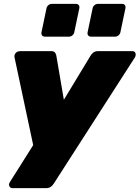

<svg xmlns="http://www.w3.org/2000/svg" viewBox="-20 -785 723 995"><path d="M45 190Q33 190 28.5 179.5Q24 169 31 159L152 -33L55 -489Q53 -501 61.5 -510.5Q70 -520 86 -520H245Q260 -520 265.5 -512Q271 -504 272 -496L311 -268L449 -496Q454 -505 463.5 -512.5Q473 -520 488 -520H665Q679 -520 682 -509.5Q685 -499 680 -489L259 166Q254 175 244 182.5Q234 190 219 190ZM452 -595Q442 -595 437 -601.5Q432 -608 434 -618L460 -742Q462 -752 470 -758.5Q478 -765 488 -765H612Q622 -765 627 -758.5Q632 -752 630 -742L604 -618Q602 -608 594 -601.5Q586 -595 576 -595ZM213 -595Q203 -595 198 -601.5Q193 -608 195 -618L221 -742Q223 -752 231 -758.5Q239 -765 249 -765H373Q383 -765 388 -758.5Q393 -752 391 -742L365 -618Q363 -608 355 -601.5Q347 -595 337 -595Z"/></svg>

Font: Rubik Black
Style: Italic
Weight: 900
Italic angle: -12°
Designer: Hubert and Fischer
Foundry: Hubert and Fischer
Version: Version 2.300;gftools[0.9.30]